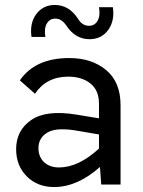

<svg xmlns="http://www.w3.org/2000/svg" viewBox="-20 -744 577 774"><path d="M163 -595C159 -617 160.8 -634.8 168.5 -648.5C176.2 -662.2 187.7 -669 203 -669C220.3 -669 235.3 -659.3 248 -640C272 -604 303 -586 341 -586C373 -586 398 -598.3 416 -623C434 -647.7 440.3 -678.3 435 -715H379C383 -692.3 381.2 -674.2 373.5 -660.5C365.8 -646.8 354.3 -640 339 -640C320.3 -640 305.3 -649.7 294 -669C270 -705.7 239 -724 201 -724C169.7 -724 144.8 -711.8 126.5 -687.5C108.2 -663.2 101.7 -632.3 107 -595ZM259 -510C167.7 -510 101.3 -480 60 -420L121 -366C151.7 -412 196.3 -435 255 -435C291.7 -435 321.5 -425.8 344.5 -407.5C367.5 -389.2 379 -362 379 -326V-267L288 -282C206.7 -295.3 145.8 -288 105.5 -260C65.2 -232 45 -193 45 -143C45 -98.3 59.3 -61.7 88 -33C116.7 -4.3 153.3 10 198 10C260.7 10 322.3 -17 383 -71L388 0H466V-320C466 -382 446.7 -429.2 408 -461.5C369.3 -493.8 319.7 -510 259 -510ZM135 -147C135 -175 147.5 -196.2 172.5 -210.5C197.5 -224.8 239 -226.7 297 -216L379 -202V-145C323.7 -94.3 270 -69 218 -69C192.7 -69 172.5 -76.2 157.5 -90.5C142.5 -104.8 135 -123.7 135 -147Z"/></svg>

Font: Orkney
Style: Regular
Weight: 400
Designer: Samuel Oakes and Alfredo Marco Pradil
Foundry: Alfredo Marco Pradil
Version: 1.0; ttfautohint (v1.5)